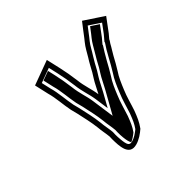

<svg xmlns="http://www.w3.org/2000/svg" viewBox="-149 -719 888 888"><g transform="rotate(-45 295.5 -274.5)"><path d="M130.6 -509 146.5 -439C157.6 -401.7 159.9 -352.4 168.4 -312L177 -278C184.9 -241.6 193.9 -204.5 198.3 -166C200.2 -140.8 205.3 -121.9 207.5 -98L207 -82C207.4 -34.3 209.5 30.5 267.5 15.5C292.8 9 316.5 -8.2 333.6 -23C352.6 -49.3 361.1 -70.3 373.2 -102C383.4 -131.4 394 -173.7 407.3 -204C418.9 -232.4 432.2 -263.8 447.1 -285C461.7 -308.2 471 -325.4 484.4 -350C494.7 -368.8 504 -381.2 513.2 -399C517.8 -406.5 523.4 -413 524 -417C529 -423 535.2 -430.3 542.5 -439L590.8 -504L495.8 -567C479.5 -545.6 462.7 -524.7 446.7 -503C441.6 -496.3 437.9 -491.7 435.5 -489C419.6 -469.7 408.5 -447.6 395.5 -426C384.5 -409.4 370.8 -383.3 360.8 -365L344.7 -339C334 -322.8 321.1 -294.3 309.2 -273C303.4 -314.1 289.9 -345.4 285.5 -388C280.6 -424.7 276 -451.4 268.7 -484L252.7 -554ZM160.6 -494.8 233.3 -521.6 243.9 -475C251.1 -443.3 255.6 -416.8 260.3 -381.4C265.5 -333.5 278.8 -303.6 284.2 -265.8L293.9 -197.2L331 -263.7C343.8 -286.7 356.8 -314.9 365.5 -328.2L382.3 -355.3C392.4 -373.9 406.4 -400.1 416.1 -414.8C430.9 -437.4 441.3 -459.5 453.7 -474.6C457.6 -479.1 460.8 -483.2 466.2 -490.3C476.8 -504.7 488 -519.1 498.7 -532.8L555.4 -495.3L523.6 -452.4C513.6 -440.7 508.2 -434.2 500.2 -424.6L499.6 -420.6C486 -400.5 476.8 -385.3 462.6 -359.1C449.2 -334.6 439.8 -317.3 426.6 -296.3C408.8 -270.6 395.5 -238.2 384.2 -210.4C369 -175.5 358.8 -134 349.5 -107.1C337.4 -75.4 330.9 -59.7 315.9 -38.3C299.9 -24.8 281.9 -13 264.9 -8.6C243.3 -3.1 237.5 -14.4 233.8 -54.3C232.6 -65.2 232.4 -75.9 232.3 -85.6L232.9 -102.6C230.4 -129.5 225.3 -148.2 223.5 -172.2C218.8 -213.7 209.8 -250.1 201.7 -287.2L193.2 -321.1C185.2 -359.4 182.7 -409.1 171.1 -448.7ZM174.4 -497.4 186.2 -445.3C197.6 -406.4 200.1 -356.8 208.2 -317.9L216.8 -284C224.8 -247 233.8 -210.5 238.4 -169.9C240.3 -145.5 245.4 -126.9 247.7 -100.9L247.2 -84.3C247.3 -74.2 247.4 -63.3 248.7 -52C250.4 -33.6 254.1 -16.9 259.7 -8.8C269.8 -12.6 285.1 -22.2 299.1 -33.9C314.6 -55.9 322.1 -74 334 -105.2C343.6 -133 354 -174.8 368.5 -208.1C379.9 -236.1 393.2 -268.1 410.2 -292.5C423.7 -314 433.2 -331.5 446.5 -355.9C460.1 -381 471.8 -398.3 484.3 -418.6L484.8 -422C492 -430.6 497.7 -437.5 506.8 -448.3L543.2 -497.3L504.5 -522.9C497.2 -513.4 490.1 -504.2 482.8 -494.3C477.5 -487.3 474.9 -483.9 470.5 -478.9C457.8 -463.4 446.7 -442.2 432.7 -418.9C422.2 -402.9 408.7 -377.4 398.5 -358.6L381.9 -331.8C372.6 -317.8 359.6 -289.4 347.1 -266.9L285.1 -156L269.2 -268.4C263.7 -307.2 250.3 -337.7 245.4 -383.7C240.6 -419.7 236.1 -446.1 228.8 -478.2L220.6 -514.4Z"/></g></svg>

Font: Tape
Style: Regular
Weight: 500
Foundry: Cannot Into Space Fonts
Version: Version 0.97